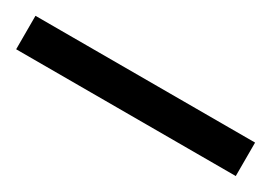

<svg xmlns="http://www.w3.org/2000/svg" viewBox="-17 -41 463 328"><g transform="rotate(30 214.5 123.0)"><path d="M431.2 155.8H-2V89.8H431.2Z"/></g></svg>

Font: Open Sans Semibold
Style: Regular
Weight: 600
Foundry: Ascender Corporation
Version: Version 1.10